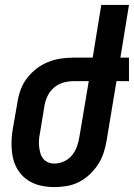

<svg xmlns="http://www.w3.org/2000/svg" viewBox="-20 -755 546 783"><path d="M202 8Q172 8 144 1.5Q116 -5 93 -20.5Q70 -36 54.5 -59.5Q39 -83 33 -110.5Q27 -138 27 -168Q27 -198 32 -228L51 -337Q55 -363 64 -388.5Q73 -414 90 -436Q107 -458 129 -475Q151 -492 176 -502Q201 -512 227.5 -516Q254 -520 280 -520H358L393 -735H506L471 -520H506V-424H455L415 -183Q411 -158 403 -133Q395 -108 380.5 -85.5Q366 -63 346 -44Q326 -25 302.5 -13Q279 -1 253 3.5Q227 8 202 8ZM202 -88Q222 -88 241.5 -97Q261 -106 274.5 -123Q288 -140 294.5 -159.5Q301 -179 304 -198L342 -424H280Q259 -424 238 -418Q217 -412 200 -397.5Q183 -383 173.5 -362.5Q164 -342 161 -322L143 -212Q140 -198 139 -184Q138 -170 139.5 -157Q141 -144 144.5 -131Q148 -118 156 -108Q164 -98 176 -93Q188 -88 202 -88Z"/></svg>

Font: Iosevka Term Curly
Style: Bold Italic
Weight: 700
Italic angle: -9°
Designer: Belleve Invis
Foundry: Belleve Invis
Version: Version 32.3.0